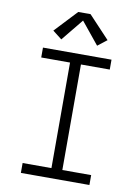

<svg xmlns="http://www.w3.org/2000/svg" viewBox="-103 -1041 806 1109"><g transform="rotate(10 300.0 -486.5)"><path d="M99 0V-58H268V-677H99V-735H501V-677H332V-58H501V0ZM195 -800 141 -842 264 -973H336L459 -842L405 -800L300 -929Z"/></g></svg>

Font: Iosevka Curly Slab LtEx
Style: Regular
Weight: 300
Width: 7
Monospace: yes
Designer: Belleve Invis
Foundry: Belleve Invis
Version: Version 11.1.0; ttfautohint (v1.8.3)